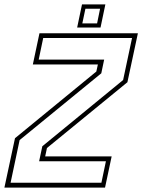

<svg xmlns="http://www.w3.org/2000/svg" viewBox="-42 -851 646 871"><path d="M6 -22H418L438.5 -119.5H135.5L150 -187.5L516.5 -488L557 -678.5H154L133.5 -580.5H430.5L417.5 -518.5L47 -215.5ZM-22 0 26 -224 395 -526.5 402 -558.5H107L137 -700H583.5L536 -478L171 -179.5L163 -141.5H464.5L434.5 0ZM308 -726 330 -831H436L414 -726ZM331.5 -745H398.5L412 -811.5H345.5Z"/></svg>

Font: Tourney Thin ExtraLight
Style: Italic
Weight: 250
Italic angle: -12°
Version: Version 1.015